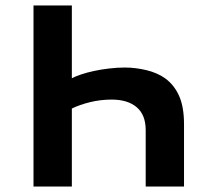

<svg xmlns="http://www.w3.org/2000/svg" viewBox="-20 -682 774 702"><path d="M512.7 0V-206.1Q512.7 -262.2 479.7 -290Q446.8 -317.9 388.2 -317.9Q348.1 -317.9 309.8 -308.6Q271.5 -299.3 242.7 -285.2V0H102.5V-662.1H242.7V-396Q255.9 -402.8 276.9 -409.9Q297.9 -417 324 -422.6Q350.1 -428.2 379.2 -431.6Q408.2 -435.1 437 -435.1Q456.1 -435.1 476.1 -432.6Q496.1 -430.2 515.4 -425.5Q534.7 -420.9 552.2 -413.3Q569.8 -405.8 584 -395.5Q617.2 -371.1 635 -331.1Q652.8 -291 652.8 -228V0Z"/></svg>

Font: PT Astra Sans
Style: Bold
Weight: 700
Designer: A.Korolkova, I. Chaeva
Foundry: ParaType Ltd
Version: Version 1.001; ttfautohint (v1.6)